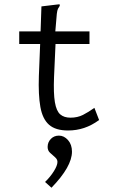

<svg xmlns="http://www.w3.org/2000/svg" viewBox="-20 -604 540 899"><path d="M299 7Q240 7 209.5 -20Q179 -47 169 -103.5Q159 -160 162 -248L168 -398H70V-457H170L174 -574L249 -583L259 -584L260 -577Q255 -570 251.5 -563Q248 -556 246 -539L239 -457H399V-398H240L233 -243Q230 -167 237 -125.5Q244 -84 262 -68.5Q280 -53 310 -53Q343 -53 368.5 -66Q394 -79 422 -99L444 -42Q410 -17 374 -5Q338 7 299 7ZM221 275 191 248Q215 225 232 198Q249 171 249 154Q249 142 237.5 132Q226 122 214.5 111.5Q203 101 203 84Q203 62 218 46.5Q233 31 256 31Q280 31 298.5 52Q317 73 317 106Q317 176 221 275Z"/></svg>

Font: Ligconsolata
Style: Regular
Weight: 400
Monospace: yes
Designer: Raph Levien, Cyreal, Brenton Simpson
Foundry: Raph Levien, Cyreal, Google
Version: Version 3.001; ttfautohint (v1.8.2.53-6de2)